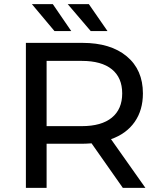

<svg xmlns="http://www.w3.org/2000/svg" viewBox="-20 -907 767 927"><path d="M573 0 422 -215Q394 -213 378 -213H205V0H105V-700H378Q514 -700 592 -635Q670 -570 670 -456Q670 -375 630 -318Q590 -261 516 -235L682 0ZM570 -456Q570 -532 520 -572.5Q470 -613 375 -613H205V-298H375Q470 -298 520 -339Q570 -380 570 -456ZM134 -887H235L324 -757H243ZM307 -887H409L499 -757H418Z"/></svg>

Font: Montserrat Alternates Medium
Style: Regular
Weight: 500
Designer: Julieta Ulanovsky
Foundry: Julieta Ulanovsky
Version: Version 7.200